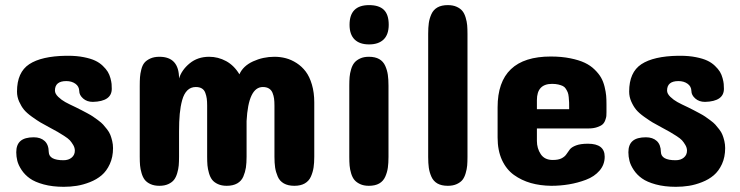

<svg xmlns="http://www.w3.org/2000/svg" viewBox="-20 -720 2867 744"><path d="M192.9 -369.1Q192.9 -356.9 205.6 -344.7Q218.3 -332.5 232.9 -324.5Q247.6 -316.4 273.9 -304.2Q289.6 -296.4 296.1 -293Q302.7 -289.6 317.9 -281.5Q333 -273.4 340.3 -268.3Q347.7 -263.2 360.4 -253.9Q373 -244.6 379.6 -237.3Q386.2 -230 394.8 -219Q403.3 -208 407.5 -197.5Q411.6 -187 414.8 -173.6Q418 -160.2 418 -146Q418 -111.3 405.5 -84.2Q393.1 -57.1 373.8 -40.8Q354.5 -24.4 328.4 -14.2Q302.2 -3.9 277.6 0Q252.9 3.9 227.1 3.9Q183.1 3.9 149.2 -5.4Q115.2 -14.6 95.7 -28.6Q76.2 -42.5 63.7 -61.3Q51.3 -80.1 47.1 -96.7Q43 -113.3 43 -129.9Q43 -159.7 59.6 -173.8Q76.2 -188 110.8 -188Q137.2 -188 152.8 -173.8Q168.5 -159.7 168.9 -130.9Q169.9 -99.1 226.1 -99.1Q245.6 -99.1 257.8 -109.4Q270 -119.6 270 -136.2Q270 -147.5 263.7 -158.2Q257.3 -168.9 250.7 -176.3Q244.1 -183.6 227.5 -194.1Q210.9 -204.6 202.9 -209.2Q194.8 -213.9 173.8 -225.1Q149.9 -237.8 136.7 -245.6Q123.5 -253.4 103.5 -267.8Q83.5 -282.2 73 -294.9Q62.5 -307.6 54.2 -326.2Q45.9 -344.7 45.9 -365.2Q45.9 -439.9 93.3 -471.2Q140.6 -502.4 235.8 -503.9H244.1Q277.3 -503.9 304.4 -498.5Q331.5 -493.2 348.6 -485.1Q365.7 -477.1 378.4 -464.8Q391.1 -452.6 397.7 -441.7Q404.3 -430.7 408 -417Q411.6 -403.3 412.4 -394.8Q413.1 -386.2 413.1 -376Q413.1 -327.1 339.8 -325.2Q316.9 -325.2 302 -338.4Q287.1 -351.6 287.1 -367.2Q286.6 -385.3 272.2 -395.5Q257.8 -405.8 236.8 -405.8Q192.9 -405.8 192.9 -369.1Z M858.4 0Q838.9 0 824.5 -6.6Q810.1 -13.2 802.2 -23.2Q794.4 -33.2 789.8 -49.1Q785.2 -64.9 783.9 -79.3Q782.7 -93.8 782.7 -112.8V-311Q782.7 -327.1 781.2 -337.9Q779.8 -348.6 775.6 -360.1Q771.5 -371.6 762.2 -377.2Q752.9 -382.8 738.8 -382.8Q719.2 -382.8 706.1 -369.9Q692.9 -356.9 686 -332.3Q679.2 -307.6 676.5 -278.6Q673.8 -249.5 673.8 -210V-112.8Q673.8 -93.3 672.6 -79.1Q671.4 -64.9 666.7 -49.1Q662.1 -33.2 654.3 -23.2Q646.5 -13.2 632.1 -6.6Q617.7 0 597.7 0Q577.6 0 563.2 -6.6Q548.8 -13.2 541 -23.2Q533.2 -33.2 528.6 -49.1Q523.9 -64.9 522.7 -79.1Q521.5 -93.3 521.5 -112.8V-387.2Q521.5 -407.2 522.5 -420.9Q523.4 -434.6 527.6 -450.9Q531.7 -467.3 539.6 -476.8Q547.4 -486.3 562.3 -493.2Q577.1 -500 597.7 -500Q673.8 -500 673.8 -416Q684.1 -449.2 715.1 -474.6Q746.1 -500 790.5 -500Q825.2 -500 856.2 -483.2Q887.2 -466.3 907.7 -432.1Q921.9 -464.4 960.7 -482.2Q999.5 -500 1043.5 -500Q1066.4 -500 1087.6 -494.4Q1108.9 -488.8 1129.4 -475.6Q1149.9 -462.4 1164.8 -442.6Q1179.7 -422.9 1188.7 -392.1Q1197.8 -361.3 1197.8 -323.2V-112.8Q1197.8 -88.9 1195.1 -71Q1192.4 -53.2 1184.8 -35.9Q1177.2 -18.6 1161.1 -9.3Q1145 0 1120.6 0Q1096.2 0 1079.8 -9.3Q1063.5 -18.6 1056.2 -35.9Q1048.8 -53.2 1046.1 -70.8Q1043.5 -88.4 1043.5 -112.8V-311Q1043.5 -326.7 1042 -337.9Q1040.5 -349.1 1036.1 -360.1Q1031.7 -371.1 1022.2 -377Q1012.7 -382.8 998.5 -382.8Q942.4 -382.8 935.5 -251V-112.8Q935.5 -88.4 932.9 -70.8Q930.2 -53.2 922.9 -35.9Q915.5 -18.6 899.2 -9.3Q882.8 0 858.4 0Z M1333.5 -111.8V-388.2Q1333.5 -407.2 1334.7 -421.6Q1335.9 -436 1340.6 -451.7Q1345.2 -467.3 1353.3 -477.1Q1361.3 -486.8 1375.5 -493.4Q1389.6 -500 1409.2 -500Q1433.6 -500 1449.5 -491Q1465.3 -481.9 1472.9 -464.6Q1480.5 -447.3 1482.9 -429.9Q1485.4 -412.6 1485.4 -388.2V-111.8Q1485.4 -87.4 1482.9 -70.1Q1480.5 -52.7 1472.9 -35.4Q1465.3 -18.1 1449.5 -9Q1433.6 0 1409.2 0Q1389.6 0 1375.5 -6.6Q1361.3 -13.2 1353.3 -22.9Q1345.2 -32.7 1340.6 -48.3Q1335.9 -64 1334.7 -78.4Q1333.5 -92.8 1333.5 -111.8ZM1486.3 -624Q1486.3 -586.4 1466.6 -567.1Q1446.8 -547.9 1410.2 -547.9Q1373.5 -547.9 1354 -567.1Q1334.5 -586.4 1334.5 -624Q1334.5 -700.2 1410.2 -700.2Q1448.7 -700.2 1467.5 -681.9Q1486.3 -663.6 1486.3 -624Z M1639.2 -111.8V-588.9Q1639.2 -613.3 1641.6 -630.6Q1644 -647.9 1651.6 -665Q1659.2 -682.1 1675 -691.2Q1690.9 -700.2 1715.3 -700.2Q1735.4 -700.2 1749.8 -693.6Q1764.2 -687 1772 -677.2Q1779.8 -667.5 1784.4 -651.9Q1789.1 -636.2 1790.3 -622.3Q1791.5 -608.4 1791.5 -588.9V-111.8Q1791.5 -92.3 1790.3 -78.4Q1789.1 -64.5 1784.4 -48.6Q1779.8 -32.7 1772 -22.9Q1764.2 -13.2 1749.8 -6.6Q1735.4 0 1715.3 0Q1690.9 0 1675 -9Q1659.2 -18.1 1651.6 -35.4Q1644 -52.7 1641.6 -70.1Q1639.2 -87.4 1639.2 -111.8Z M2330.1 -315.9V-285.2Q2330.1 -275.9 2329.6 -270.3Q2329.1 -264.6 2325.4 -254.4Q2321.8 -244.1 2314.9 -238Q2308.1 -231.9 2293.7 -227.1Q2279.3 -222.2 2259.3 -222.2H2060.5V-173.8Q2060.5 -145 2075.4 -122.6Q2090.3 -100.1 2122.1 -100.1Q2144 -100.1 2156.5 -106.7Q2168.9 -113.3 2175 -122.6Q2181.2 -131.8 2188 -140.9Q2194.8 -149.9 2212.2 -156.5Q2229.5 -163.1 2258.3 -163.1Q2323.2 -163.1 2323.2 -112.8Q2323.2 -82 2303.2 -58.8Q2283.2 -35.6 2250.7 -23.4Q2218.3 -11.2 2184.6 -5.6Q2150.9 0 2116.2 0Q2073.2 -0.5 2037.1 -10.7Q2001 -21 1971.4 -42.2Q1941.9 -63.5 1925 -100.3Q1908.2 -137.2 1908.2 -187V-304.2Q1908.2 -501 2114.3 -501Q2156.2 -501 2189.9 -494.1Q2223.6 -487.3 2245.8 -476.8Q2268.1 -466.3 2284.4 -450.2Q2300.8 -434.1 2309.3 -418.9Q2317.9 -403.8 2322.8 -383.8Q2327.6 -363.8 2328.9 -349.1Q2330.1 -334.5 2330.1 -315.9ZM2060.5 -332V-296.9H2185.5Q2185.5 -313.5 2185.3 -322.5Q2185.1 -331.5 2183.8 -343.8Q2182.6 -356 2179.9 -362.3Q2177.2 -368.7 2172.6 -376Q2168 -383.3 2160.9 -386.7Q2153.8 -390.1 2143.3 -392.6Q2132.8 -395 2119.1 -395Q2060.5 -395 2060.5 -332Z M2564.9 -369.1Q2564.9 -356.9 2577.6 -344.7Q2590.3 -332.5 2605 -324.5Q2619.6 -316.4 2646 -304.2Q2661.6 -296.4 2668.2 -293Q2674.8 -289.6 2689.9 -281.5Q2705.1 -273.4 2712.4 -268.3Q2719.7 -263.2 2732.4 -253.9Q2745.1 -244.6 2751.7 -237.3Q2758.3 -230 2766.8 -219Q2775.4 -208 2779.5 -197.5Q2783.7 -187 2786.9 -173.6Q2790 -160.2 2790 -146Q2790 -111.3 2777.6 -84.2Q2765.1 -57.1 2745.8 -40.8Q2726.6 -24.4 2700.4 -14.2Q2674.3 -3.9 2649.7 0Q2625 3.9 2599.1 3.9Q2555.2 3.9 2521.2 -5.4Q2487.3 -14.6 2467.8 -28.6Q2448.2 -42.5 2435.8 -61.3Q2423.3 -80.1 2419.2 -96.7Q2415 -113.3 2415 -129.9Q2415 -159.7 2431.6 -173.8Q2448.2 -188 2482.9 -188Q2509.3 -188 2524.9 -173.8Q2540.5 -159.7 2541 -130.9Q2542 -99.1 2598.1 -99.1Q2617.7 -99.1 2629.9 -109.4Q2642.1 -119.6 2642.1 -136.2Q2642.1 -147.5 2635.7 -158.2Q2629.4 -168.9 2622.8 -176.3Q2616.2 -183.6 2599.6 -194.1Q2583 -204.6 2575 -209.2Q2566.9 -213.9 2545.9 -225.1Q2522 -237.8 2508.8 -245.6Q2495.6 -253.4 2475.6 -267.8Q2455.6 -282.2 2445.1 -294.9Q2434.6 -307.6 2426.3 -326.2Q2418 -344.7 2418 -365.2Q2418 -439.9 2465.3 -471.2Q2512.7 -502.4 2607.9 -503.9H2616.2Q2649.4 -503.9 2676.5 -498.5Q2703.6 -493.2 2720.7 -485.1Q2737.8 -477.1 2750.5 -464.8Q2763.2 -452.6 2769.8 -441.7Q2776.4 -430.7 2780 -417Q2783.7 -403.3 2784.4 -394.8Q2785.2 -386.2 2785.2 -376Q2785.2 -327.1 2711.9 -325.2Q2689 -325.2 2674.1 -338.4Q2659.2 -351.6 2659.2 -367.2Q2658.7 -385.3 2644.3 -395.5Q2629.9 -405.8 2608.9 -405.8Q2564.9 -405.8 2564.9 -369.1Z"/></svg>

Font: Concert One
Style: Regular
Weight: 400
Designer: Johan Kallas, Mihkel Virkus
Foundry: Johan Kallas, Mihkel Virkus
Version: Version 1.003